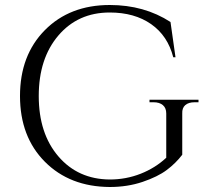

<svg xmlns="http://www.w3.org/2000/svg" viewBox="-20 -734 838 768"><path d="M419 -714Q557 -714 662 -646L682 -505H673Q651 -591 584.5 -637.5Q518 -684 419 -684Q292 -684 213.5 -592Q135 -500 135 -350Q135 -200 213.5 -108.5Q292 -17 419 -16Q484 -16 542.5 -39Q601 -62 645 -103V-280Q645 -302 631.5 -313.5Q618 -325 594 -325H578V-335H774V-325H759Q734 -325 721 -313.5Q708 -302 709 -280V-115Q683 -81 647 -54Q611 -27 550.5 -6.5Q490 14 419 14Q259 13 159.5 -87Q60 -187 60 -350Q60 -513 159.5 -613.5Q259 -714 419 -714Z"/></svg>

Font: Cinzel Decorative
Style: Regular
Weight: 400
Designer: Natanael Gama
Version: Version 1.001;PS 001.001;hotconv 1.0.56;makeotf.lib2.0.21325